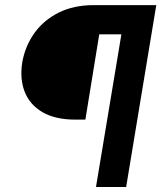

<svg xmlns="http://www.w3.org/2000/svg" viewBox="-20 -748 645 768"><path d="M518.4 -610.7H377L321.5 -269.5H279.3Q199.5 -270 149.1 -299.8Q98.6 -329.6 78.6 -381.3Q58.6 -433.1 69.1 -499Q80.9 -564.5 117.8 -616Q154.8 -667.5 214.7 -697.5Q274.7 -727.5 354.5 -727.5H538.1ZM363.9 0 485 -727.5H605.1L484.6 0Z"/></svg>

Font: Inter Tight
Style: Italic
Weight: 400
Italic angle: -9.39999°
Designer: Rasmus Andersson
Foundry: rsms
Version: Version 3.002